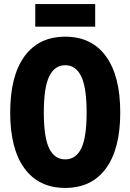

<svg xmlns="http://www.w3.org/2000/svg" viewBox="-20 -906 640 942"><path d="M300 16Q170 16 100 -80Q30 -176 30 -354Q30 -533 100 -629.5Q170 -726 300 -726Q430 -726 500 -629.5Q570 -533 570 -354Q570 -176 500 -80Q430 16 300 16ZM300 -124Q352 -124 378.5 -177.5Q405 -231 405 -354Q405 -477 378.5 -531.5Q352 -586 300 -586Q248 -586 221.5 -531.5Q195 -477 195 -354Q195 -231 221.5 -177.5Q248 -124 300 -124ZM153 -775V-886H447V-775Z"/></svg>

Font: Geist Mono ExtraBold
Style: Regular
Weight: 800
Monospace: yes
Designer: Basement.studio, Andrés Briganti, Mateo Zaragoza
Foundry: Basement.studio, Vercel, Andrés Briganti, Guido Ferreyra, Mateo Zaragoza
Version: Version 1.500; ttfautohint (v1.8.4.7-5d5b)